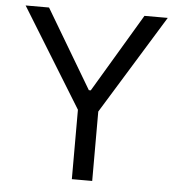

<svg xmlns="http://www.w3.org/2000/svg" viewBox="-52 -776 769 826"><g transform="rotate(5 332.5 -363.5)"><path d="M25.4 -727.1H126.5L328.1 -387.7H336.4L538.6 -727.1H639.2L376.5 -299.8V0H288.6V-299.8Z"/></g></svg>

Font: Sahel VF Regular
Style: Regular
Weight: 400
Foundry: Saber Rastikerdar (saber.rastikerdar@gmail.com)
Version: Version 3.4.0